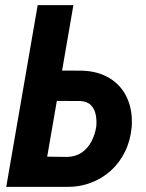

<svg xmlns="http://www.w3.org/2000/svg" viewBox="-20 -731 573 751"><path d="M176.8 -455.1 300.8 -454.6Q364.7 -452.6 410.2 -424.3Q455.6 -396 477.5 -346.9Q499.5 -297.9 495.1 -233.9Q490.2 -181.2 469.2 -138.2Q448.2 -95.2 414.1 -64Q379.9 -32.7 334.7 -15.9Q289.6 1 236.8 0H4.4L127.4 -710.9H267.1L164.6 -118.2L243.2 -117.2Q276.4 -118.2 300 -134.5Q323.7 -150.9 337.6 -177.7Q351.6 -204.6 356.4 -234.9Q358.9 -258.3 354.7 -281Q350.6 -303.7 336.4 -318.8Q322.3 -334 294.9 -335.9L155.8 -336.4Z"/></svg>

Font: Roboto Condensed
Style: Bold Italic
Weight: 700
Italic angle: -12°
Designer: Christian Robertson
Foundry: Google
Version: Version 3.0